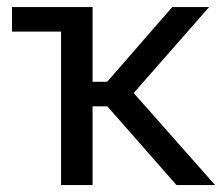

<svg xmlns="http://www.w3.org/2000/svg" viewBox="-20 -534 641 554"><path d="M489.3 0 284.7 -232.9 340.3 -294.4 600.6 0ZM202.6 -297.9H289.1L477.1 -513.7H583.5L332 -227.1H202.6ZM247.1 -513.7V0H156.2V-442.9H14.6V-513.7Z"/></svg>

Font: RobotoFlex
Style: Regular
Weight: 400
Designer: Berlow after Robertson
Foundry: Google
Version: Version 2.136